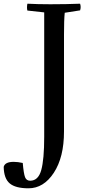

<svg xmlns="http://www.w3.org/2000/svg" viewBox="-111 -819 493 1038"><path d="M235 -633V-108Q235 31 180 115Q125 199 43 199Q-27 199 -58.5 172.5Q-90 146 -91 83Q-84 56 -37 56Q-15 56 12 62Q17 120 24.5 139Q32 158 52 158Q96 158 112 100.5Q128 43 128 -80V-752L37 -762Q33 -777 37 -799Q92 -796 161 -796Q250 -796 322 -799Q328 -781 322 -763L239 -750Q235 -712 235 -633Z"/></svg>

Font: Adamina
Style: Regular
Weight: 400
Designer: Cyreal (www.cyreal.org)
Foundry: Alexei Vanyashin
Version: Version 1.013